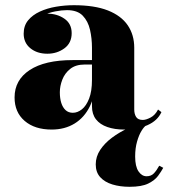

<svg xmlns="http://www.w3.org/2000/svg" viewBox="-20 -488 648 738"><path d="M457 10Q420.5 10 392.5 0.2Q364.5 -9.5 349 -29.2Q333.5 -49 333.5 -79.5V-304.5Q333.5 -340.5 326 -373.5Q318.5 -406.5 298 -427.8Q277.5 -449 237.5 -449Q217 -449 192.5 -444.2Q168 -439.5 146 -429Q124 -418.5 109.8 -401.2Q95.5 -384 95.5 -358.5H72Q72 -392.5 98.8 -414Q125.5 -435.5 162 -435.5Q199.5 -435.5 227.5 -416.2Q255.5 -397 255.5 -360.5Q255.5 -322.5 227.2 -302Q199 -281.5 162 -281.5Q122.5 -281.5 96.8 -302.5Q71 -323.5 71 -358.5Q71 -389 88 -409.8Q105 -430.5 133.2 -443.5Q161.5 -456.5 195.5 -462.2Q229.5 -468 264 -468Q343.5 -468 394.8 -447.8Q446 -427.5 471 -390.8Q496 -354 496 -304.5V-67Q496 -50 503.2 -38.5Q510.5 -27 529 -27Q541 -27 558.8 -36.2Q576.5 -45.5 587.5 -67L600.5 -57Q585.5 -24 547 -7Q508.5 10 457 10ZM178.5 10Q113.5 10 74.8 -23.2Q36 -56.5 36 -113.5Q36 -180.5 94.2 -218.8Q152.5 -257 259 -257H380V-240H306Q271 -240 250 -223.2Q229 -206.5 219.5 -181.8Q210 -157 210 -133.5Q210 -110 215.5 -92.5Q221 -75 232 -64.8Q243 -54.5 260 -54.5Q278 -54.5 294.8 -67.8Q311.5 -81 322.5 -109Q333.5 -137 333.5 -181H346.5Q346.5 -122.5 325.5 -79.5Q304.5 -36.5 266.8 -13.2Q229 10 178.5 10ZM478 230Q441.5 230 412 221Q382.5 212 365.2 193Q348 174 348 144Q348 114 365.2 88Q382.5 62 410.8 41Q439 20 472.2 4.8Q505.5 -10.5 536.5 -19L542 -6Q534 -1.5 524 14.8Q514 31 506.8 56.2Q499.5 81.5 499.5 113.5Q499.5 151.5 512.2 170.5Q525 189.5 543.5 189.5Q561 189.5 571.8 178Q582.5 166.5 592 149L607.5 157Q600 171 587.5 188Q575 205 549.8 217.5Q524.5 230 478 230Z"/></svg>

Font: Bodoni Moda 11pt ExtraBold
Style: Regular
Weight: 800
Designer: Owen Earl
Foundry: indestructible type
Version: Version 2.004